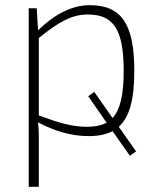

<svg xmlns="http://www.w3.org/2000/svg" viewBox="-20 -514 606 742"><path d="M506 71 439 -24C481 -62 499 -130 499 -240C499 -419 451 -494 327 -494C259 -494 192 -460 127 -397L122 -482H91V208H130V53C130 19 131 -6 127 -41C194 -6 258 12 322 12C359 12 390 6 415 -7L482 88ZM317 -24C257 -24 205 -40 130 -68V-367C207 -430 259 -458 319 -458C419 -458 458 -400 458 -240C458 -148 445 -91 415 -58L344 -159L321 -142L392 -40C372 -29 347 -24 317 -24Z"/></svg>

Font: Exo 2 Extra Light
Style: Regular
Weight: 250
Designer: Natanael Gama
Version: Version 1.001;PS 001.001;hotconv 1.0.88;makeotf.lib2.5.64775